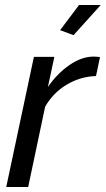

<svg xmlns="http://www.w3.org/2000/svg" viewBox="-20 -750 424 770"><path d="M275 -609 221 -629 297 -730H384ZM116 -522H198L172 -401Q210 -456 259 -489.5Q308 -523 355 -523Q369 -523 381 -521L365 -445Q302 -443 247.5 -410.5Q193 -378 161 -322L93 0H5Z"/></svg>

Font: Raleway-v4020 Medium
Style: Italic
Weight: 500
Italic angle: -12°
Designer: Matt McInerney, Pablo Impallari, Rodrigo Fuenzalida
Foundry: Matt McInerney, Pablo Impallari, Rodrigo Fuenzalida
Version: Version 4.020;PS 004.020;hotconv 1.0.88;makeotf.lib2.5.64775